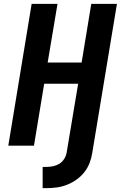

<svg xmlns="http://www.w3.org/2000/svg" viewBox="-20 -755 640 995"><path d="M221 220H201V110H221Q237 110 254.5 106.5Q272 103 287 94Q302 85 312 69.5Q322 54 325 38L385 -321H209L156 0H23L144 -735H278L227 -431H403L453 -735H586L458 38Q454 64 444 90Q434 116 416.5 138Q399 160 375.5 176.5Q352 193 326 203Q300 213 273.5 216.5Q247 220 221 220Z"/></svg>

Font: Iosevka SS04 XBd Ex
Style: Italic
Weight: 800
Width: 7
Italic angle: -9°
Monospace: yes
Designer: Belleve Invis
Foundry: Belleve Invis
Version: Version 19.0.0; ttfautohint (v1.8.4)